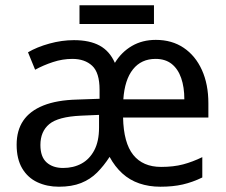

<svg xmlns="http://www.w3.org/2000/svg" viewBox="-20 -697 856 727"><path d="M570 -546Q631 -546 675.5 -516Q720 -486 744.5 -432Q769 -378 769 -306V-252H446Q448 -156 484.5 -110.5Q521 -65 590 -65Q637 -65 673 -74.5Q709 -84 746 -102V-25Q709 -7 672 1.5Q635 10 587 10Q544 10 507.5 -2.5Q471 -15 443 -40.5Q415 -66 395 -103Q373 -69 347.5 -43.5Q322 -18 287 -4Q252 10 203 10Q158 10 121.5 -7Q85 -24 64 -59.5Q43 -95 43 -149Q43 -203 68 -240Q93 -277 144 -297.5Q195 -318 272 -320L357 -323V-357Q357 -422 329 -448Q301 -474 254 -474Q217 -474 180.5 -462Q144 -450 113 -433L86 -499Q120 -519 167 -532Q214 -545 260 -545Q319 -545 357 -524.5Q395 -504 415 -459Q440 -500 479.5 -523Q519 -546 570 -546ZM286 -259Q200 -255 166.5 -227Q133 -199 133 -148Q133 -103 156.5 -82Q180 -61 219 -61Q258 -61 288.5 -77.5Q319 -94 337 -128Q355 -162 355 -214V-262ZM569 -474Q515 -474 483.5 -434.5Q452 -395 447 -321H678Q678 -367 666 -401.5Q654 -436 630 -455Q606 -474 569 -474ZM563 -677V-606H281V-677Z"/></svg>

Font: Noto Sans Display
Style: Regular
Weight: 400
Designer: Monotype Design Team
Foundry: Monotype Imaging Inc.
Version: Version 2.003